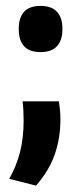

<svg xmlns="http://www.w3.org/2000/svg" viewBox="-20 -488 268 634"><path d="M54.5 -153.5H174.5Q176 -142.5 177.8 -127.2Q179.5 -112 179.5 -94.5Q179.5 -31.5 160.8 22Q142 75.5 99 125L10.5 102.5Q34 61 46 14.5Q58 -32 58 -89.5Q58 -106.5 57.2 -121.8Q56.5 -137 54.5 -153.5ZM114 -316Q77 -316 59.5 -335.5Q42 -355 42 -390V-395Q42 -429.5 59.5 -449Q77 -468.5 114 -468.5Q150.5 -468.5 168.2 -449Q186 -429.5 186 -395V-390Q186 -355 168.2 -335.5Q150.5 -316 114 -316Z"/></svg>

Font: Anek Devanagari Medium SemiBold
Style: Regular
Weight: 600
Version: Version 1.003